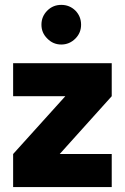

<svg xmlns="http://www.w3.org/2000/svg" viewBox="-20 -755 504 775"><path d="M307.3 -655.3Q307.3 -688.7 284.3 -712.3Q260.7 -735.3 227.3 -735.3Q194 -735.3 171 -712.3Q147.3 -688.7 147.3 -655.3Q147.3 -622.3 171 -599.3Q194.3 -575.3 227.3 -575.3Q260.3 -575.3 284.3 -599.3Q307.3 -622.3 307.3 -655.3ZM33 0H431V-133.3H221L431 -366.7V-500H33V-366.7H243.7L33 -133.3Z"/></svg>

Font: Unageo Variable
Style: Regular
Weight: 300
Designer: Richard Sepsi
Foundry: Richard Sepsi
Version: Version 2.200